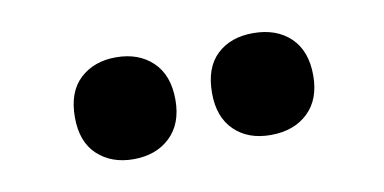

<svg xmlns="http://www.w3.org/2000/svg" viewBox="-33 -833 568 284"><g transform="rotate(-10 251.5 -690.5)"><path d="M75 -690Q75 -728 96 -747.5Q117 -767 150 -767Q184 -767 205 -747Q226 -727 226 -690Q226 -654 205 -634Q184 -614 150 -614Q117 -614 96 -633.5Q75 -653 75 -690ZM281 -690Q281 -728 301.5 -747.5Q322 -767 356 -767Q391 -767 412 -747Q433 -727 433 -690Q433 -654 412 -634Q391 -614 356 -614Q322 -614 301.5 -634Q281 -654 281 -690Z"/></g></svg>

Font: Noto Sans Lao Condensed Black
Style: Regular
Weight: 900
Width: 3
Designer: Monotype Design Team
Foundry: Monotype Imaging Inc.
Version: Version 2.003; ttfautohint (v1.8.4.7-5d5b)